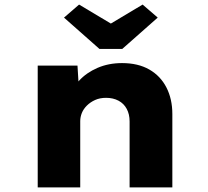

<svg xmlns="http://www.w3.org/2000/svg" viewBox="-20 -820 910 840"><path d="M145 0V-533H319L327 -403L282 -390Q294 -432 326 -467Q358 -502 406.5 -523Q455 -544 514 -544Q584 -544 633 -516Q682 -488 708 -437.5Q734 -387 734 -321V0H547V-289Q547 -320 534.5 -343.5Q522 -367 498.5 -379.5Q475 -392 444 -392Q417 -392 396 -382.5Q375 -373 360 -358Q345 -343 338 -325.5Q331 -308 331 -290V0H239Q198 0 174.5 0Q151 0 145 0ZM415 -606 260 -743 326 -800 480 -708H450L604 -800L670 -743L515 -606Z"/></svg>

Font: Lexend Giga ExtraBold
Style: Regular
Weight: 800
Designer: Bonnie Shaver-Troup, Thomas Jockin
Foundry: Lexend
Version: Version 1.007